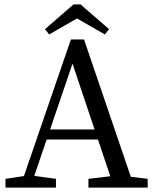

<svg xmlns="http://www.w3.org/2000/svg" viewBox="-20 -855 703 875"><path d="M347 -835 477 -722 458 -698 289 -795H373L204 -698L185 -722L315 -835ZM5 0V-40L105 -55H125L235 -40V0ZM71 0 303 -675H363L593 0H500L299 -599H322L118 0ZM170 -219 186 -265H456L472 -219ZM383 0V-40L509 -55H529L653 -40V0Z"/></svg>

Font: Adobe Variable Font Prototype
Style: Regular
Weight: 389
Designer: Frank Grießhammer
Foundry: Adobe
Version: Version 1.004;hotconv 1.0.113;makeotfexe 2.5.65598